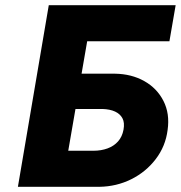

<svg xmlns="http://www.w3.org/2000/svg" viewBox="-20 -720 697 740"><path d="M148 -300H375Q404 -299 423.5 -290Q443 -281 452 -264Q461 -247 456 -220Q451 -193 435 -175Q419 -157 394.5 -148Q370 -139 340 -139H118L93 0H363Q429 -1 485.5 -29Q542 -57 580 -106.5Q618 -156 626 -219Q635 -282 610 -331Q585 -380 536 -407.5Q487 -435 423 -436H169ZM168 -700 49 0H219L316 -561H633L657 -700Z"/></svg>

Font: Jost
Style: Bold Italic
Weight: 700
Italic angle: -5°
Version: Version 3.710